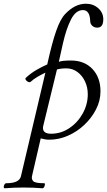

<svg xmlns="http://www.w3.org/2000/svg" viewBox="-89 -735 573 1028"><path d="M-63 273Q-69 273 -69 266Q-69 259 -65 252.5Q-61 246 -55 246Q14 246 23 209L154 -346Q131 -335 110.5 -323Q90 -311 75 -297Q70 -293 62 -296.5Q54 -300 49.5 -306.5Q45 -313 49 -318Q76 -343 106 -360.5Q136 -378 164 -390L166 -399Q190 -507 212 -570Q234 -633 260 -660Q312 -715 371 -715Q410 -715 437 -691Q464 -667 464 -632Q464 -587 432 -587Q415 -587 404.5 -597.5Q394 -608 394 -622Q392 -681 355 -681Q317 -681 291.5 -631.5Q266 -582 248 -503L226 -404Q243 -411 291 -411Q363 -411 406 -365.5Q449 -320 449 -246Q449 -196 425.5 -150Q402 -104 363 -67Q324 -30 275 -8.5Q226 13 175 13Q153 13 129 6L83 205Q78 223 88.5 234.5Q99 246 147 246Q152 246 151.5 252.5Q151 259 147.5 266Q144 273 138 273Q114 271 88.5 270Q63 269 37 269Q10 269 -14.5 270Q-39 271 -63 273ZM185 -19Q238 -19 283 -49.5Q328 -80 354.5 -128.5Q381 -177 381 -230Q381 -268 366 -299.5Q351 -331 325 -350Q299 -369 266 -369Q237 -369 216 -363L142 -59Q141 -52 141 -50Q141 -19 185 -19Z"/></svg>

Font: Junicode SmExp
Style: Italic
Weight: 400
Width: 6
Italic angle: -11°
Designer: Peter S. Baker
Version: Version 2.205; ttfautohint (v1.8.4)